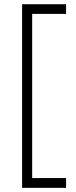

<svg xmlns="http://www.w3.org/2000/svg" viewBox="-20 -734 359 912"><path d="M293.9 -668H132.8V111.8H293.9V158.2H85V-713.9H293.9Z"/></svg>

Font: Open Sans Hebrew Light
Style: Regular
Weight: 300
Foundry: Ascender Corporation, Yanek Iontef
Version: Version 2.001;PS 002.001;hotconv 1.0.70;makeotf.lib2.5.58329